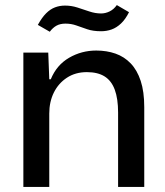

<svg xmlns="http://www.w3.org/2000/svg" viewBox="-20 -736 650 756"><path d="M72 0V-529H170L174 -424H180Q203 -480 252 -508.5Q301 -537 359 -537Q400 -537 434.5 -525Q469 -513 494.5 -486.5Q520 -460 534 -417.5Q548 -375 548 -314V0H445V-293Q445 -347 432 -382.5Q419 -418 392 -435Q365 -452 322 -452Q277 -452 243.5 -430Q210 -408 192 -371.5Q174 -335 174 -289V0ZM378 -613Q346 -613 323 -621Q300 -629 280 -636Q260 -643 238 -643Q217 -643 202.5 -635Q188 -627 176 -611L129 -638Q145 -667 161.5 -683.5Q178 -700 196.5 -707Q215 -714 236 -714Q261 -714 284.5 -706.5Q308 -699 331.5 -691Q355 -683 378 -683Q395 -683 411.5 -691Q428 -699 440 -716L488 -688Q474 -660 456.5 -643.5Q439 -627 419.5 -620Q400 -613 378 -613Z"/></svg>

Font: Mona Sans ExtraLight Medium
Style: Regular
Weight: 500
Version: Version 2.000